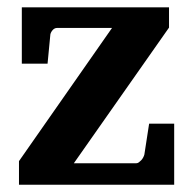

<svg xmlns="http://www.w3.org/2000/svg" viewBox="-20 -508 531 528"><path d="M32.2 0V-64.9L288.1 -431.2H137.2Q129.4 -431.2 123.8 -424.1Q118.2 -417 118.2 -410.2L110.8 -333H40V-487.8H444.8V-432.1L183.1 -59.1H355Q358.4 -59.1 361.8 -61.5Q365.2 -64 368.4 -67.4Q371.6 -70.8 373.8 -75Q376 -79.1 377 -83L390.1 -168H459V0Z"/></svg>

Font: Charis SIL CyrE
Style: Bold
Weight: 700
Foundry: SIL International
Version: Version 5.000